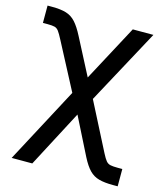

<svg xmlns="http://www.w3.org/2000/svg" viewBox="-112 -636 799 926"><g transform="rotate(15 287.0 -173.0)"><path d="M33.2 204.1 264.6 -231H307.6L460 66.9Q472.2 90.8 481.2 101.6Q490.2 112.3 503.2 115Q516.1 117.7 539.1 117.7H562.5V204.1H539.1Q496.6 204.1 468.8 196.5Q440.9 189 420.7 168.2Q400.4 147.5 379.9 107.4L285.6 -80.1L136.2 204.1ZM254.4 -136.7 112.3 -407.2Q98.1 -434.6 89.4 -446.3Q80.6 -458 68.8 -460.9Q57.1 -463.9 33.2 -463.9H10.3V-550.3H33.2Q76.2 -550.3 103.5 -542Q130.9 -533.7 151.1 -511.5Q171.4 -489.3 192.9 -447.3L287.1 -265.6L437 -545.9H540L318.8 -136.7Z"/></g></svg>

Font: Inter Cardless
Style: Regular
Weight: 400
Designer: Rasmus Andersson
Foundry: rsms
Version: Version 4.001;git-9221beed3